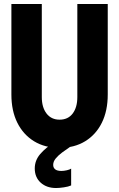

<svg xmlns="http://www.w3.org/2000/svg" viewBox="-20 -740 602 971"><path d="M281.2 7.8Q207 7.8 152.3 -25.6Q97.7 -59.1 67.6 -119.4Q37.6 -179.7 37.6 -262.2V-719.7H191.4V-249Q191.4 -197.3 215.3 -166Q239.3 -134.8 281.2 -134.8Q324.2 -134.8 347.7 -166Q371.1 -197.3 371.1 -249V-719.7H524.9V-262.2Q524.9 -179.7 495.1 -119.4Q465.3 -59.1 410.6 -25.6Q356 7.8 281.2 7.8ZM263.7 210.9Q215.8 210.9 185.8 183.8Q155.8 156.7 155.8 111.8Q155.8 71.3 183.3 39.1Q210.9 6.8 260.3 -24.4L338.4 0Q314.5 16.1 294.2 31.2Q273.9 46.4 261.5 61.8Q249 77.1 249 93.8Q249 108.4 259.3 116.5Q269.5 124.5 290.5 124.5Q303.2 124.5 317.9 121.1Q332.5 117.7 339.8 112.8V197.8Q326.2 204.1 302.7 207.5Q279.3 210.9 263.7 210.9Z"/></svg>

Font: Reddit Mono ExtraBold
Style: Regular
Weight: 800
Monospace: yes
Designer: Stephen Hutchings
Foundry: Reddit
Version: Version 1.014